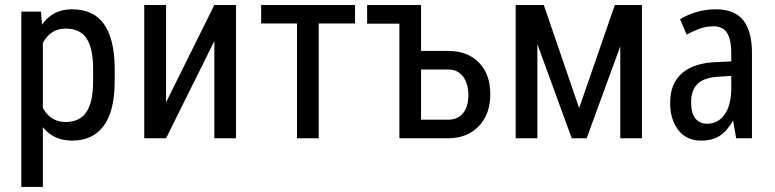

<svg xmlns="http://www.w3.org/2000/svg" viewBox="-20 -548 3070 761"><path d="M349.1 -223.6V-273.4Q349.1 -356.4 322.8 -396Q296.9 -435.1 239.3 -434.6Q180.7 -434.6 149.9 -377.9V-120.1Q180.2 -64.5 240.2 -64.5Q295.9 -64.5 322.3 -103.5Q348.6 -142.6 349.1 -223.6ZM434.6 -281.2V-227.1Q434.6 -107.9 391.1 -49.3Q347.7 9.3 266.6 9.3Q191.9 9.3 149.9 -43.9V190.9V192.9H147.9H66.4H64.5V190.9V-500V-502H66.4H140.6H142.6V-500L146.5 -450.2Q189 -511.2 265.1 -511.2Q350.1 -511.2 391.6 -453.1Q433.1 -395.5 434.6 -281.2Z M829.6 -528.3H915.5V0H829.6V-385.3L638.2 0H551.8V-528.3H638.2V-142.6Z M1387.2 -455.1H1243.2V0H1157.2V-455.1H1015.1V-528.3H1387.2Z M1648.9 -272.5V-73.7H1756.3Q1794.9 -73.7 1815.7 -99.9Q1836.4 -126 1836.4 -171.4Q1836.4 -215.3 1816.2 -243.4Q1795.9 -271.5 1759.3 -272.5ZM1435.1 -528.3H1648.9V-346.2H1757.8Q1833.5 -345.7 1878.4 -299.8Q1923.3 -253.9 1923.3 -174.8Q1923.3 -95.7 1877.9 -48.1Q1832.5 -0.5 1757.8 0H1563V-454.1H1435.1Z M2275.4 -119.6 2417 -528.3H2524.4V0H2438.5V-364.3L2305.2 0H2246.1L2109.9 -373V0H2023.9V-528.3H2135.3Z M2878.4 -200.7V-247.1L2830.1 -244.1Q2771 -241.2 2745.1 -215.8Q2719.2 -190.4 2719.2 -142.6Q2719.2 -98.6 2736.3 -78.1Q2753.4 -57.6 2783.7 -57.6Q2825.7 -57.6 2852.1 -94.2Q2878.4 -131.3 2878.4 -200.7ZM2816.9 -511.2Q2891.6 -511.2 2926.3 -467.3Q2960.4 -423.3 2960.4 -339.4V-2V0H2959H2899.4H2897.9L2897.5 -1.5L2885.7 -70.3Q2874 -49.8 2861.3 -35.2Q2848.6 -20.5 2834 -10.7Q2804.7 9.3 2759.3 9.3Q2699.7 9.3 2667.5 -33.7Q2635.7 -76.7 2636.2 -141.1Q2636.2 -216.3 2682.6 -257.3Q2729 -298.3 2817.9 -301.8L2878.4 -304.7V-334.5Q2878.4 -393.6 2860.8 -418.9Q2843.3 -444.3 2806.6 -443.8Q2781.7 -443.8 2755.9 -435.1Q2730 -426.3 2703.1 -411.6L2701.2 -410.6L2700.7 -412.6L2676.3 -470.2L2675.8 -471.7L2677.2 -472.7Q2706.1 -490.2 2741.9 -500.7Q2777.8 -511.2 2816.9 -511.2Z"/></svg>

Font: MAUL Condensed
Style: Condensed Regular
Weight: 400
Designer: MAUL
Version: Version 1.0; 2020; ttfautohint (v1.8.3)